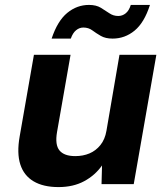

<svg xmlns="http://www.w3.org/2000/svg" viewBox="-20 -749 679 781"><path d="M218 12Q156 12 116.5 -11.5Q77 -35 62.5 -80.5Q48 -126 60 -194L118 -526H267L212 -212Q203 -160 222 -137Q241 -114 286 -114Q318 -114 344 -125Q370 -136 388.5 -159Q407 -182 413 -217L466 -526H616L524 0H393L395 -76Q367 -36 322.5 -12Q278 12 218 12ZM190 -592Q214 -664 253.5 -696.5Q293 -729 342 -729Q371 -729 390 -717.5Q409 -706 425 -695Q441 -684 461 -684Q478 -684 491.5 -695Q505 -706 512 -729H590Q567 -657 527.5 -624.5Q488 -592 438 -592Q409 -592 390 -603Q371 -614 355.5 -625.5Q340 -637 319 -637Q303 -637 289.5 -626Q276 -615 268 -592Z"/></svg>

Font: DM Sans 9pt Black
Style: Italic
Weight: 900
Italic angle: -10°
Version: Version 4.004;gftools[0.9.30]